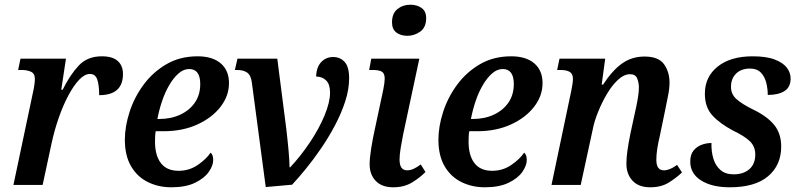

<svg xmlns="http://www.w3.org/2000/svg" viewBox="-20 -785 3394 815"><path d="M120 -393Q124 -410 126 -425Q128 -440 128 -450Q128 -473 111.5 -480.5Q95 -488 72 -488H57L67 -536H260L240 -404H246Q277 -467 314 -506.5Q351 -546 412 -546Q458 -546 480 -526Q502 -506 502 -471Q502 -381 401 -381Q401 -423 393 -447Q385 -471 362 -471Q339 -471 315.5 -446Q292 -421 269.5 -378.5Q247 -336 229 -284Q211 -232 199 -177L161 0H37Z M707 10Q653 10 608 -12Q563 -34 536.5 -79Q510 -124 510 -192Q510 -248 530 -310Q550 -372 589.5 -425.5Q629 -479 686.5 -512.5Q744 -546 819 -546Q882 -546 917 -516Q952 -486 952 -432Q952 -378 916 -331.5Q880 -285 817.5 -256.5Q755 -228 675 -228H641Q639 -218 638.5 -206Q638 -194 638 -184Q638 -125 663 -92.5Q688 -60 738 -60Q783 -60 819 -84.5Q855 -109 874 -137Q885 -128 885 -106Q885 -82 866 -55Q847 -28 807.5 -9Q768 10 707 10ZM657 -280Q706 -280 745.5 -298.5Q785 -317 807.5 -350Q830 -383 830 -428Q830 -492 783 -492Q759 -492 737.5 -473Q716 -454 698 -423Q680 -392 667.5 -354.5Q655 -317 648 -280Z M1049 -435Q1045 -466 1029 -477Q1013 -488 986 -488H977L988 -536H1157L1195 -240Q1201 -190 1205 -145Q1209 -100 1209 -75H1212Q1256 -122 1295 -180Q1334 -238 1357.5 -294.5Q1381 -351 1381 -392Q1381 -427 1364.5 -443.5Q1348 -460 1322 -460Q1323 -500 1343.5 -521.5Q1364 -543 1394 -543Q1424 -543 1443 -522Q1462 -501 1462 -453Q1462 -406 1445.5 -355Q1429 -304 1402 -253Q1375 -202 1342.5 -154.5Q1310 -107 1278 -68Q1246 -29 1220 -1L1108 9Z M1709 -633Q1681 -633 1662.5 -647Q1644 -661 1644 -690Q1644 -728 1667 -746.5Q1690 -765 1722 -765Q1749 -765 1769 -751.5Q1789 -738 1789 -708Q1789 -669 1764 -651Q1739 -633 1709 -633ZM1649 10Q1601 10 1575 -17Q1549 -44 1549 -88Q1549 -113 1555.5 -154.5Q1562 -196 1571 -236L1607 -405Q1613 -435 1613 -451Q1613 -474 1600.5 -481Q1588 -488 1562 -488H1547L1556 -536H1760L1691 -213Q1686 -188 1681 -158Q1676 -128 1676 -108Q1676 -62 1708 -62Q1722 -62 1736 -68.5Q1750 -75 1766 -87L1786 -55Q1764 -32 1730 -11Q1696 10 1649 10Z M2038 10Q1984 10 1939 -12Q1894 -34 1867.5 -79Q1841 -124 1841 -192Q1841 -248 1861 -310Q1881 -372 1920.5 -425.5Q1960 -479 2017.5 -512.5Q2075 -546 2150 -546Q2213 -546 2248 -516Q2283 -486 2283 -432Q2283 -378 2247 -331.5Q2211 -285 2148.5 -256.5Q2086 -228 2006 -228H1972Q1970 -218 1969.5 -206Q1969 -194 1969 -184Q1969 -125 1994 -92.5Q2019 -60 2069 -60Q2114 -60 2150 -84.5Q2186 -109 2205 -137Q2216 -128 2216 -106Q2216 -82 2197 -55Q2178 -28 2138.5 -9Q2099 10 2038 10ZM1988 -280Q2037 -280 2076.5 -298.5Q2116 -317 2138.5 -350Q2161 -383 2161 -428Q2161 -492 2114 -492Q2090 -492 2068.5 -473Q2047 -454 2029 -423Q2011 -392 1998.5 -354.5Q1986 -317 1979 -280Z M2740 10Q2690 10 2664 -19Q2638 -48 2639 -93Q2639 -135 2656 -218L2673 -297Q2676 -310 2680.5 -331Q2685 -352 2688.5 -374.5Q2692 -397 2692 -414Q2692 -433 2685 -451.5Q2678 -470 2654 -470Q2629 -470 2603.5 -446.5Q2578 -423 2556.5 -386.5Q2535 -350 2519 -310.5Q2503 -271 2497 -240L2445 0H2321L2405 -400Q2408 -414 2410 -428Q2412 -442 2412 -450Q2412 -472 2398 -480Q2384 -488 2359 -488H2345L2355 -536H2549L2534 -426H2540Q2579 -486 2620.5 -515.5Q2662 -545 2716 -545Q2776 -545 2799 -512Q2822 -479 2822 -435Q2822 -409 2815.5 -377.5Q2809 -346 2804 -320L2781 -209Q2774 -180 2770 -154Q2766 -128 2766 -107Q2766 -62 2798 -62Q2823 -62 2854 -85L2875 -53Q2852 -31 2819.5 -10.5Q2787 10 2740 10Z M3078 10Q3002 10 2956 -19Q2910 -48 2910 -99Q2910 -129 2924 -146Q2938 -163 2958.5 -170.5Q2979 -178 3000 -178Q2999 -142 3008 -112Q3017 -82 3038 -63.5Q3059 -45 3094 -45Q3136 -45 3161 -67Q3186 -89 3186 -129Q3186 -163 3163.5 -185Q3141 -207 3093 -230Q3036 -260 3004 -295Q2972 -330 2972 -387Q2972 -459 3026.5 -502.5Q3081 -546 3175 -546Q3234 -546 3269.5 -532Q3305 -518 3320.5 -497Q3336 -476 3336 -452Q3336 -415 3310 -398.5Q3284 -382 3239 -382Q3239 -408 3232.5 -434Q3226 -460 3209.5 -477Q3193 -494 3164 -494Q3126 -494 3104.5 -472.5Q3083 -451 3083 -418Q3082 -386 3106 -364.5Q3130 -343 3177 -320Q3237 -291 3266.5 -254.5Q3296 -218 3296 -163Q3296 -84 3240.5 -37Q3185 10 3078 10Z"/></svg>

Font: Noto Serif SemiCondensed SemiBold
Style: Italic
Weight: 600
Width: 4
Italic angle: -12°
Designer: Monotype Design Team
Foundry: Monotype Imaging Inc.
Version: Version 2.014; ttfautohint (v1.8.4.7-5d5b)